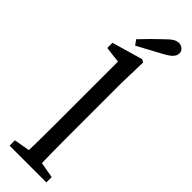

<svg xmlns="http://www.w3.org/2000/svg" viewBox="-309 -917 916 916"><g transform="rotate(45 149.0 -459.0)"><path d="M25 0V-36L105 -50Q106 -91 106.5 -130.5Q107 -170 107 -210V-649L25 -659V-694L181 -739L195 -731L191 -589V-210Q191 -170 191.5 -130Q192 -90 193 -50L273 -36V0ZM93 -786Q139 -835 187 -880Q208 -901 222 -909.5Q236 -918 249 -918Q265 -918 276 -908.5Q287 -899 287 -884Q287 -871 276.5 -858Q266 -845 237 -829Q206 -812 174.5 -795Q143 -778 111 -761Z"/></g></svg>

Font: Source Serif Pro
Style: Regular
Weight: 400
Designer: Frank Grießhammer
Foundry: Adobe Systems Incorporated
Version: Version 3.001;hotconv 1.0.111;makeotfexe 2.5.65597